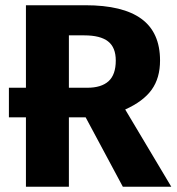

<svg xmlns="http://www.w3.org/2000/svg" viewBox="-20 -713 674 733"><path d="M449 0 307 -265H243V0H79V-265H14V-378H79V-693H306Q449 -693 520 -641Q591 -589 591 -482Q591 -415 559 -370.5Q527 -326 458 -295L634 0ZM313 -378Q367 -378 394.5 -403Q422 -428 422 -482Q422 -532 392.5 -555Q363 -578 302 -578H243V-378Z"/></svg>

Font: Fira Sans BGR
Style: Bold
Weight: 700
Designer: bBox Type GmbH & Carrois Corporate GbR & Edenspiekermann AG
Foundry: bBox Type GmbH & Carrois Corporate GbR & Edenspiekermann AG
Version: Version 4.301